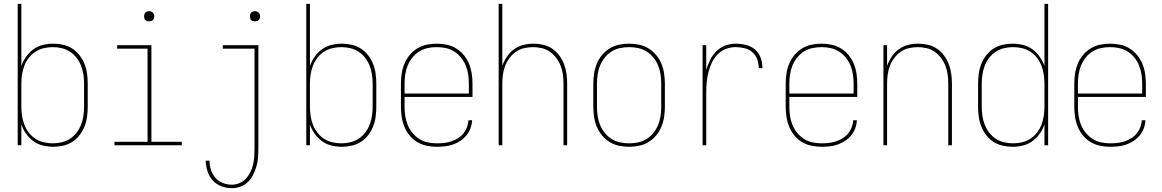

<svg xmlns="http://www.w3.org/2000/svg" viewBox="-20 -755 6040 998"><path d="M257 8Q230 8 203 1.5Q176 -5 154 -21Q132 -37 116 -59.5Q100 -82 91 -108V0H72V-735H91V-412Q100 -438 116 -460.5Q132 -483 154 -499Q176 -515 203 -521.5Q230 -528 257 -528Q283 -528 309 -522Q335 -516 356.5 -502Q378 -488 394 -467Q410 -446 419.5 -422Q429 -398 432.5 -372Q436 -346 436 -320V-200Q436 -174 432.5 -148Q429 -122 419.5 -98Q410 -74 394 -53Q378 -32 356.5 -18Q335 -4 309 2Q283 8 257 8ZM254 -10Q278 -10 301 -15.5Q324 -21 344 -34Q364 -47 378.5 -66Q393 -85 401.5 -107Q410 -129 413.5 -152.5Q417 -176 417 -200V-320Q417 -344 413.5 -367.5Q410 -391 401.5 -413Q393 -435 378.5 -454Q364 -473 344 -486Q324 -499 301 -504.5Q278 -510 254 -510Q230 -510 207 -504.5Q184 -499 164 -486Q144 -473 129.5 -454Q115 -435 106.5 -413Q98 -391 94.5 -367.5Q91 -344 91 -320V-200Q91 -176 94.5 -152.5Q98 -129 106.5 -107Q115 -85 129.5 -66Q144 -47 164 -34Q184 -21 207 -15.5Q230 -10 254 -10Z M575 0V-18H747V-502H589V-520H767V-18H925V0ZM755 -644Q750 -644 744.5 -645.5Q739 -647 735.5 -650.5Q732 -654 730.5 -659.5Q729 -665 729 -670Q729 -675 730.5 -680.5Q732 -686 735.5 -689.5Q739 -693 744.5 -695Q750 -697 755 -697Q760 -697 765.5 -695Q771 -693 774.5 -689.5Q778 -686 780 -680.5Q782 -675 782 -670Q782 -665 780 -659.5Q778 -654 774.5 -650.5Q771 -647 765.5 -645.5Q760 -644 755 -644Z M1185 223Q1157 223 1130.5 213Q1104 203 1085.5 182.5Q1067 162 1058.5 135Q1050 108 1049 80H1069Q1069 104 1076.5 127.5Q1084 151 1099.5 169Q1115 187 1138 196Q1161 205 1185 205Q1205 205 1224.5 197Q1244 189 1258 174Q1272 159 1281 140.5Q1290 122 1295 102Q1300 82 1301.5 61.5Q1303 41 1303 20V-502H1138V-520H1323V20Q1323 43 1321 66Q1319 89 1312.5 111Q1306 133 1295.5 154Q1285 175 1268.5 191Q1252 207 1230 215Q1208 223 1185 223ZM1305 -644Q1300 -644 1294.5 -645.5Q1289 -647 1285.5 -650.5Q1282 -654 1280.5 -659.5Q1279 -665 1279 -670Q1279 -675 1280.5 -680.5Q1282 -686 1285.5 -689.5Q1289 -693 1294.5 -695Q1300 -697 1305 -697Q1310 -697 1315.5 -695Q1321 -693 1324.5 -689.5Q1328 -686 1330 -680.5Q1332 -675 1332 -670Q1332 -665 1330 -659.5Q1328 -654 1324.5 -650.5Q1321 -647 1315.5 -645.5Q1310 -644 1305 -644Z M1757 8Q1730 8 1703 1.5Q1676 -5 1654 -21Q1632 -37 1616 -59.5Q1600 -82 1591 -108V0H1572V-735H1591V-412Q1600 -438 1616 -460.5Q1632 -483 1654 -499Q1676 -515 1703 -521.5Q1730 -528 1757 -528Q1783 -528 1809 -522Q1835 -516 1856.5 -502Q1878 -488 1894 -467Q1910 -446 1919.5 -422Q1929 -398 1932.5 -372Q1936 -346 1936 -320V-200Q1936 -174 1932.5 -148Q1929 -122 1919.5 -98Q1910 -74 1894 -53Q1878 -32 1856.5 -18Q1835 -4 1809 2Q1783 8 1757 8ZM1754 -10Q1778 -10 1801 -15.5Q1824 -21 1844 -34Q1864 -47 1878.5 -66Q1893 -85 1901.5 -107Q1910 -129 1913.5 -152.5Q1917 -176 1917 -200V-320Q1917 -344 1913.5 -367.5Q1910 -391 1901.5 -413Q1893 -435 1878.5 -454Q1864 -473 1844 -486Q1824 -499 1801 -504.5Q1778 -510 1754 -510Q1730 -510 1707 -504.5Q1684 -499 1664 -486Q1644 -473 1629.5 -454Q1615 -435 1606.5 -413Q1598 -391 1594.5 -367.5Q1591 -344 1591 -320V-200Q1591 -176 1594.5 -152.5Q1598 -129 1606.5 -107Q1615 -85 1629.5 -66Q1644 -47 1664 -34Q1684 -21 1707 -15.5Q1730 -10 1754 -10Z M2251 8Q2224 8 2198 2.5Q2172 -3 2149 -16.5Q2126 -30 2109 -51Q2092 -72 2082 -96.5Q2072 -121 2068 -147.5Q2064 -174 2064 -200V-320Q2064 -346 2068 -372.5Q2072 -399 2082 -423.5Q2092 -448 2109 -468.5Q2126 -489 2148.5 -503Q2171 -517 2197.5 -522.5Q2224 -528 2250 -528Q2276 -528 2302.5 -522.5Q2329 -517 2351.5 -503Q2374 -489 2391 -468.5Q2408 -448 2418 -423.5Q2428 -399 2432 -372.5Q2436 -346 2436 -320V-251H2083V-200Q2083 -176 2086.5 -152Q2090 -128 2099 -106Q2108 -84 2123.5 -65Q2139 -46 2159 -33Q2179 -20 2203 -15Q2227 -10 2251 -10Q2270 -10 2288.5 -12Q2307 -14 2325 -20Q2343 -26 2359.5 -36Q2376 -46 2388 -60.5Q2400 -75 2407 -93Q2414 -111 2415 -130H2434Q2433 -109 2425.5 -88.5Q2418 -68 2404.5 -51.5Q2391 -35 2373 -23Q2355 -11 2335 -4Q2315 3 2293.5 5.5Q2272 8 2251 8ZM2083 -269H2417V-320Q2417 -344 2413.5 -368Q2410 -392 2401 -414Q2392 -436 2377 -455Q2362 -474 2341.5 -487Q2321 -500 2297.5 -505Q2274 -510 2250 -510Q2226 -510 2202.5 -505Q2179 -500 2158.5 -487Q2138 -474 2123 -455Q2108 -436 2099 -414Q2090 -392 2086.5 -368Q2083 -344 2083 -320Z M2572 0V-735H2591V-413Q2600 -438 2615 -460.5Q2630 -483 2652 -499Q2674 -515 2700 -521.5Q2726 -528 2753 -528Q2779 -528 2804.5 -522Q2830 -516 2851 -501.5Q2872 -487 2887.5 -466Q2903 -445 2912 -421Q2921 -397 2924.5 -371.5Q2928 -346 2928 -320V0H2909V-320Q2909 -343 2906 -366.5Q2903 -390 2894.5 -412Q2886 -434 2872 -453Q2858 -472 2839 -485.5Q2820 -499 2796.5 -504.5Q2773 -510 2750 -510Q2727 -510 2703.5 -504.5Q2680 -499 2661 -485.5Q2642 -472 2628 -453Q2614 -434 2605.5 -412Q2597 -390 2594 -366.5Q2591 -343 2591 -320V0Z M3250 8Q3224 8 3197.5 2.5Q3171 -3 3148.5 -17Q3126 -31 3109 -51.5Q3092 -72 3082 -96.5Q3072 -121 3068 -147.5Q3064 -174 3064 -200V-320Q3064 -346 3068 -372.5Q3072 -399 3082 -423.5Q3092 -448 3109 -468.5Q3126 -489 3148.5 -503Q3171 -517 3197.5 -522.5Q3224 -528 3250 -528Q3276 -528 3302.5 -522.5Q3329 -517 3351.5 -503Q3374 -489 3391 -468.5Q3408 -448 3418 -423.5Q3428 -399 3432 -372.5Q3436 -346 3436 -320V-200Q3436 -174 3432 -147.5Q3428 -121 3418 -96.5Q3408 -72 3391 -51.5Q3374 -31 3351.5 -17Q3329 -3 3302.5 2.5Q3276 8 3250 8ZM3250 -10Q3274 -10 3297.5 -15Q3321 -20 3341.5 -33Q3362 -46 3377 -65Q3392 -84 3401 -106Q3410 -128 3413.5 -152Q3417 -176 3417 -200V-320Q3417 -344 3413.5 -368Q3410 -392 3401 -414Q3392 -436 3377 -455Q3362 -474 3341.5 -487Q3321 -500 3297.5 -505Q3274 -510 3250 -510Q3226 -510 3202.5 -505Q3179 -500 3158.5 -487Q3138 -474 3123 -455Q3108 -436 3099 -414Q3090 -392 3086.5 -368Q3083 -344 3083 -320V-200Q3083 -176 3086.5 -152Q3090 -128 3099 -106Q3108 -84 3123 -65Q3138 -46 3158.5 -33Q3179 -20 3202.5 -15Q3226 -10 3250 -10Z M3632 0V-520H3651V-391Q3659 -418 3671 -443Q3683 -468 3703 -488Q3723 -508 3749.5 -518Q3776 -528 3803 -528Q3830 -528 3857 -521.5Q3884 -515 3904.5 -497.5Q3925 -480 3934 -454Q3943 -428 3943 -401H3924Q3924 -424 3916 -446.5Q3908 -469 3890.5 -484Q3873 -499 3850 -504.5Q3827 -510 3803 -510Q3777 -510 3752.5 -500.5Q3728 -491 3709.5 -472Q3691 -453 3680 -429Q3669 -405 3662.5 -379.5Q3656 -354 3653.5 -328Q3651 -302 3651 -276V0Z M4251 8Q4224 8 4198 2.5Q4172 -3 4149 -16.5Q4126 -30 4109 -51Q4092 -72 4082 -96.5Q4072 -121 4068 -147.5Q4064 -174 4064 -200V-320Q4064 -346 4068 -372.5Q4072 -399 4082 -423.5Q4092 -448 4109 -468.5Q4126 -489 4148.5 -503Q4171 -517 4197.5 -522.5Q4224 -528 4250 -528Q4276 -528 4302.5 -522.5Q4329 -517 4351.5 -503Q4374 -489 4391 -468.5Q4408 -448 4418 -423.5Q4428 -399 4432 -372.5Q4436 -346 4436 -320V-251H4083V-200Q4083 -176 4086.5 -152Q4090 -128 4099 -106Q4108 -84 4123.5 -65Q4139 -46 4159 -33Q4179 -20 4203 -15Q4227 -10 4251 -10Q4270 -10 4288.5 -12Q4307 -14 4325 -20Q4343 -26 4359.5 -36Q4376 -46 4388 -60.5Q4400 -75 4407 -93Q4414 -111 4415 -130H4434Q4433 -109 4425.5 -88.5Q4418 -68 4404.5 -51.5Q4391 -35 4373 -23Q4355 -11 4335 -4Q4315 3 4293.5 5.5Q4272 8 4251 8ZM4083 -269H4417V-320Q4417 -344 4413.5 -368Q4410 -392 4401 -414Q4392 -436 4377 -455Q4362 -474 4341.5 -487Q4321 -500 4297.5 -505Q4274 -510 4250 -510Q4226 -510 4202.5 -505Q4179 -500 4158.5 -487Q4138 -474 4123 -455Q4108 -436 4099 -414Q4090 -392 4086.5 -368Q4083 -344 4083 -320Z M4572 0V-520H4591V-413Q4600 -438 4615 -460.5Q4630 -483 4652 -499Q4674 -515 4700 -521.5Q4726 -528 4753 -528Q4779 -528 4804.5 -522Q4830 -516 4851 -501.5Q4872 -487 4887.5 -466Q4903 -445 4912 -421Q4921 -397 4924.5 -371.5Q4928 -346 4928 -320V0H4909V-320Q4909 -343 4906 -366.5Q4903 -390 4894.5 -412Q4886 -434 4872 -453Q4858 -472 4839 -485.5Q4820 -499 4796.5 -504.5Q4773 -510 4750 -510Q4727 -510 4703.5 -504.5Q4680 -499 4661 -485.5Q4642 -472 4628 -453Q4614 -434 4605.5 -412Q4597 -390 4594 -366.5Q4591 -343 4591 -320V0Z M5243 8Q5217 8 5191 2Q5165 -4 5143.5 -18Q5122 -32 5106 -53Q5090 -74 5080.5 -98Q5071 -122 5067.5 -148Q5064 -174 5064 -200V-320Q5064 -346 5067.5 -372Q5071 -398 5080.5 -422Q5090 -446 5106 -467Q5122 -488 5143.5 -502Q5165 -516 5191 -522Q5217 -528 5243 -528Q5270 -528 5297 -521.5Q5324 -515 5346 -499Q5368 -483 5384 -460.5Q5400 -438 5409 -412V-735H5428V0H5409V-108Q5400 -82 5384 -59.5Q5368 -37 5346 -21Q5324 -5 5297 1.5Q5270 8 5243 8ZM5246 -10Q5270 -10 5293 -15.5Q5316 -21 5336 -34Q5356 -47 5370.5 -66Q5385 -85 5393.5 -107Q5402 -129 5405.5 -152.5Q5409 -176 5409 -200V-320Q5409 -344 5405.5 -367.5Q5402 -391 5393.5 -413Q5385 -435 5370.5 -454Q5356 -473 5336 -486Q5316 -499 5293 -504.5Q5270 -510 5246 -510Q5222 -510 5199 -504.5Q5176 -499 5156 -486Q5136 -473 5121.5 -454Q5107 -435 5098.5 -413Q5090 -391 5086.5 -367.5Q5083 -344 5083 -320V-200Q5083 -176 5086.5 -152.5Q5090 -129 5098.5 -107Q5107 -85 5121.5 -66Q5136 -47 5156 -34Q5176 -21 5199 -15.5Q5222 -10 5246 -10Z M5751 8Q5724 8 5698 2.5Q5672 -3 5649 -16.5Q5626 -30 5609 -51Q5592 -72 5582 -96.5Q5572 -121 5568 -147.5Q5564 -174 5564 -200V-320Q5564 -346 5568 -372.5Q5572 -399 5582 -423.5Q5592 -448 5609 -468.5Q5626 -489 5648.5 -503Q5671 -517 5697.5 -522.5Q5724 -528 5750 -528Q5776 -528 5802.5 -522.5Q5829 -517 5851.5 -503Q5874 -489 5891 -468.5Q5908 -448 5918 -423.5Q5928 -399 5932 -372.5Q5936 -346 5936 -320V-251H5583V-200Q5583 -176 5586.5 -152Q5590 -128 5599 -106Q5608 -84 5623.5 -65Q5639 -46 5659 -33Q5679 -20 5703 -15Q5727 -10 5751 -10Q5770 -10 5788.5 -12Q5807 -14 5825 -20Q5843 -26 5859.5 -36Q5876 -46 5888 -60.5Q5900 -75 5907 -93Q5914 -111 5915 -130H5934Q5933 -109 5925.5 -88.5Q5918 -68 5904.5 -51.5Q5891 -35 5873 -23Q5855 -11 5835 -4Q5815 3 5793.5 5.5Q5772 8 5751 8ZM5583 -269H5917V-320Q5917 -344 5913.5 -368Q5910 -392 5901 -414Q5892 -436 5877 -455Q5862 -474 5841.5 -487Q5821 -500 5797.5 -505Q5774 -510 5750 -510Q5726 -510 5702.5 -505Q5679 -500 5658.5 -487Q5638 -474 5623 -455Q5608 -436 5599 -414Q5590 -392 5586.5 -368Q5583 -344 5583 -320Z"/></svg>

Font: Iosevka Thin
Style: Regular
Weight: 100
Monospace: yes
Designer: Belleve Invis
Foundry: Belleve Invis
Version: Version 32.5.0; ttfautohint (v1.8.4)